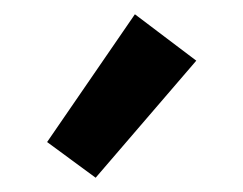

<svg xmlns="http://www.w3.org/2000/svg" viewBox="-20 -830 340 269"><path d="M114 -581 46 -631 169 -810 255 -745Z"/></svg>

Font: Ubuntu Sans
Style: Bold
Weight: 700
Designer: Dalton Maag Ltd
Foundry: Dalton Maag Ltd
Version: Version 1.006; ttfautohint (v1.8.4.7-5d5b)